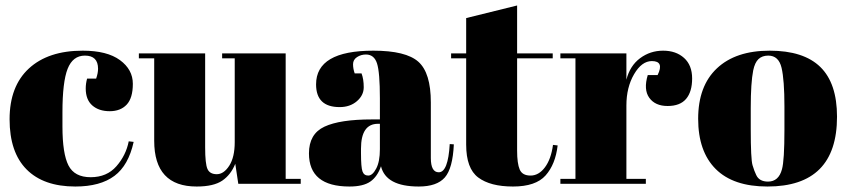

<svg xmlns="http://www.w3.org/2000/svg" viewBox="-20 -671 3094 701"><path d="M290 -468Q246 -468 227 -420Q208 -372 208 -261V-209Q208 -110 230 -67Q252 -24 311 -24Q370 -24 405 -64Q440 -104 450 -155L468 -153Q449 -67 398 -29Q346 10 255 10Q139 10 77 -52.5Q15 -115 15 -235.5Q15 -356 85.5 -421Q156 -486 282 -486Q371 -486 418 -451.5Q465 -417 465 -365Q465 -313 442.5 -289Q420 -265 380.5 -265Q341 -265 317 -286Q293 -307 293 -348Q293 -366 298 -384H331Q338 -404 338 -420Q338 -468 290 -468Z M1078 0H850L839 -73Q823 -33 791.5 -11.5Q760 10 698 10Q543 10 543 -157V-458H487V-476H729V-133Q729 -73 737.5 -54Q746 -35 771.5 -35Q797 -35 817 -66Q837 -97 837 -152V-458H791V-476H1023V-18H1078Z M1338 -235H1367V-312Q1367 -407 1356.5 -439.5Q1346 -472 1316 -472Q1298 -472 1283.5 -462.5Q1269 -453 1269 -436.5Q1269 -420 1275 -403H1300Q1308 -382 1308 -352.5Q1308 -323 1283 -301.5Q1258 -280 1220 -280Q1134 -280 1134 -363Q1134 -486 1343 -486Q1462 -486 1507.5 -445.5Q1553 -405 1553 -297V-94Q1553 -42 1582 -42Q1616 -42 1622 -145L1637 -144Q1633 -56 1604 -23Q1575 10 1509 10Q1389 10 1371 -64Q1358 -26 1332 -8Q1306 10 1256 10Q1108 10 1108 -111Q1108 -182 1164.5 -208.5Q1221 -235 1338 -235ZM1367 -126V-219H1360Q1298 -219 1298 -128V-112Q1298 -60 1303.5 -45Q1309 -30 1324.5 -30Q1340 -30 1353.5 -55.5Q1367 -81 1367 -126Z M1682 -143V-458H1627V-476H1682V-605L1868 -651V-476H1998V-458H1868V-121Q1868 -74 1877.5 -52Q1887 -30 1917 -30Q1947 -30 1969.5 -60Q1992 -90 1999 -142L2016 -140Q2008 -71 1972 -30.5Q1936 10 1853 10Q1770 10 1726 -23Q1682 -56 1682 -143Z M2360 -448Q2323 -448 2295 -400Q2267 -352 2267 -286V-18H2338V0H2026V-18H2081V-458H2026V-476H2267V-380Q2280 -431 2317 -458.5Q2354 -486 2401 -486Q2448 -486 2477.5 -459.5Q2507 -433 2507 -384.5Q2507 -336 2485 -310Q2463 -284 2417.5 -284Q2372 -284 2350.5 -314Q2329 -344 2345 -397H2381Q2406 -448 2360 -448Z M2844 -197V-282Q2844 -379 2833.5 -423.5Q2823 -468 2785 -468Q2763 -468 2749.5 -455.5Q2736 -443 2730 -414Q2721 -369 2721 -277V-199Q2721 -90 2727.5 -68Q2734 -46 2741 -32Q2752 -8 2784 -8Q2823 -8 2835 -53Q2844 -85 2844 -197ZM3036 -245Q3036 10 2782 10Q2657 10 2593 -54Q2529 -118 2529 -237.5Q2529 -357 2597.5 -421.5Q2666 -486 2790 -486Q2914 -486 2975 -426.5Q3036 -367 3036 -245Z"/></svg>

Font: SVN-Abril Fatface
Style: Regular
Weight: 400
Designer: Veronika Burian, Jos? Scaglione
Foundry: TypeTogether
Version: Version 1.001